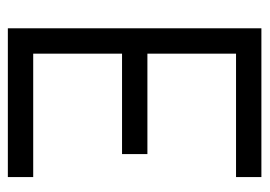

<svg xmlns="http://www.w3.org/2000/svg" viewBox="-116 -554 670 477"><g transform="rotate(90 218.5 -315.0)"><path d="M49.8 -629.9H419.4V-566.9H112.8V-346.7H362.3V-283.7H112.8V-63H419.4V0H49.8Z"/></g></svg>

Font: Fibel Vienna LRS
Style: Regular
Weight: 400
Designer: Peter Wiegel
Foundry: Peter Wioegel
Version: Version 000.000